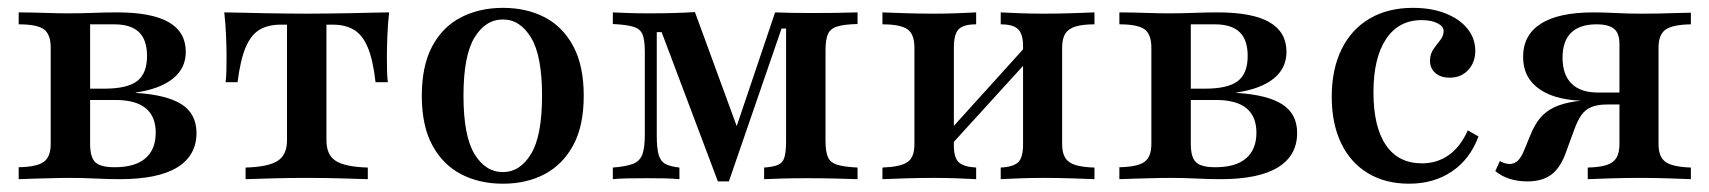

<svg xmlns="http://www.w3.org/2000/svg" viewBox="-20 -447 4264 479"><path d="M26.6 0V-29.8Q71.8 -30.6 89.1 -43.1Q106.5 -55.6 106.5 -87.9V-328.2Q106.5 -361.3 89.5 -373.8Q72.6 -386.3 26.6 -386.3V-416.1Q38.7 -416.1 59.7 -415.7Q80.6 -415.3 104.8 -414.5Q129 -413.7 150.8 -413.7Q182.3 -413.7 212.5 -414.9Q242.7 -416.1 271.8 -416.1Q358.9 -416.1 401.2 -391.5Q443.5 -366.9 443.5 -317.7Q443.5 -276.6 411.3 -250.8Q379 -225 318.5 -216.1V-215.3Q396 -210.5 433.1 -186.7Q470.2 -162.9 470.2 -115.3Q470.2 -58.9 422.2 -29.4Q374.2 0 279 0Q251.6 0 218.5 -1.6Q185.5 -3.2 153.2 -3.2Q131.5 -3.2 106.9 -2.4Q82.3 -1.6 60.5 -1.2Q38.7 -0.8 26.6 0ZM266.1 -29.8Q316.9 -29.8 342.7 -52Q368.5 -74.2 368.5 -116.1Q368.5 -156.5 343.5 -177Q318.5 -197.6 267.7 -197.6H179V-225.8H240.3Q297.6 -225.8 322.2 -244.8Q346.8 -263.7 346.8 -307.3Q346.8 -347.6 326.6 -366.9Q306.5 -386.3 264.5 -386.3H199.2L204.8 -390.3V-87.9Q204.8 -54.8 217.7 -42.3Q230.6 -29.8 266.1 -29.8Z M592.7 0V-29Q649.2 -30.6 672.6 -45.6Q696 -60.5 696 -96.8V-385.5H679.8Q649.2 -385.5 627.8 -373Q606.5 -360.5 593.1 -329.4Q579.8 -298.4 572.6 -241.9H542.7Q544.4 -253.2 544.8 -269.8Q545.2 -286.3 545.2 -305.6Q545.2 -326.6 544 -357.3Q542.7 -387.9 539.5 -416.1Q559.7 -416.1 584.7 -415.3Q609.7 -414.5 637.5 -414.1Q665.3 -413.7 692.7 -413.3Q720.2 -412.9 744.4 -412.9Q769.4 -412.9 797.2 -413.3Q825 -413.7 852.4 -414.1Q879.8 -414.5 905.2 -415.3Q930.6 -416.1 950.8 -416.1Q947.6 -387.9 946.4 -357.3Q945.2 -326.6 945.2 -305.6Q945.2 -286.3 945.6 -269.8Q946 -253.2 947.6 -241.9H916.9Q910.5 -298.4 897.2 -329.4Q883.9 -360.5 862.5 -373Q841.1 -385.5 810.5 -385.5H794.4V-96.8Q794.4 -60.5 817.7 -45.6Q841.1 -30.6 897.6 -29V0Q874.2 -0.8 831 -2Q787.9 -3.2 745.2 -3.2Q702.4 -3.2 659.3 -2Q616.1 -0.8 592.7 0Z M1234.7 11.3Q1175.8 11.3 1130.2 -12.5Q1084.7 -36.3 1058.5 -84.7Q1032.3 -133.1 1032.3 -208.1Q1032.3 -283.1 1058.5 -331.9Q1084.7 -380.6 1130.6 -404Q1176.6 -427.4 1234.7 -427.4Q1293.5 -427.4 1338.7 -404Q1383.9 -380.6 1410.1 -331.9Q1436.3 -283.1 1436.3 -208.1Q1436.3 -133.1 1410.1 -84.7Q1383.9 -36.3 1338.7 -12.5Q1293.5 11.3 1234.7 11.3ZM1234.7 -17.7Q1277.4 -17.7 1304.8 -62.9Q1332.3 -108.1 1332.3 -208.1Q1332.3 -308.1 1304.8 -353.2Q1277.4 -398.4 1234.7 -398.4Q1191.1 -398.4 1163.7 -353.2Q1136.3 -308.1 1136.3 -208.1Q1136.3 -108.1 1163.7 -62.9Q1191.1 -17.7 1234.7 -17.7Z M1771 5.6 1630.6 -366.9H1618.5V-108.9Q1618.5 -78.2 1623 -61.7Q1627.4 -45.2 1639.5 -38.3Q1651.6 -31.5 1675 -29V0Q1658.9 -1.6 1638.3 -2Q1617.7 -2.4 1595.2 -2.4Q1569.4 -2.4 1546.4 -2Q1523.4 -1.6 1508.9 0V-29Q1541.9 -31.5 1559.3 -38.3Q1576.6 -45.2 1582.7 -62.1Q1588.7 -79 1588.7 -111.3V-317.7Q1588.7 -346.8 1583.1 -360.9Q1577.4 -375 1560.1 -380.2Q1542.7 -385.5 1508.9 -387.1V-416.1Q1523.4 -415.3 1547.6 -414.5Q1571.8 -413.7 1598.4 -413.7Q1631.5 -413.7 1660.5 -414.5Q1689.5 -415.3 1713.7 -416.9L1827.4 -106.5L1803.2 -88.7L1913.7 -416.1Q1933.9 -415.3 1956.5 -414.9Q1979 -414.5 2004 -414.5Q2033.9 -414.5 2065.3 -414.9Q2096.8 -415.3 2119.4 -416.1V-387.1Q2086.3 -386.3 2069 -381Q2051.6 -375.8 2045.6 -362.1Q2039.5 -348.4 2039.5 -321.8V-95.2Q2039.5 -68.5 2045.6 -54.8Q2051.6 -41.1 2069 -35.9Q2086.3 -30.6 2119.4 -29V0Q2097.6 -0.8 2063.7 -1.6Q2029.8 -2.4 1992.7 -2.4Q1959.7 -2.4 1931 -1.6Q1902.4 -0.8 1886.3 0V-29Q1909.7 -30.6 1921.4 -35.9Q1933.1 -41.1 1937.1 -54.8Q1941.1 -68.5 1941.1 -95.2V-375.8H1929.8L1798.4 5.6Z M2476.6 0V-29Q2508.1 -30.6 2520.2 -42.3Q2532.3 -54 2532.3 -87.1V-332.3Q2532.3 -362.1 2519.8 -374.2Q2507.3 -386.3 2476.6 -386.3V-416.1Q2491.9 -415.3 2521.8 -414.1Q2551.6 -412.9 2583.1 -412.9Q2618.5 -412.9 2655.2 -414.1Q2691.9 -415.3 2710.5 -416.1V-386.3Q2681.5 -386.3 2663.7 -381Q2646 -375.8 2637.9 -363.3Q2629.8 -350.8 2629.8 -328.2V-87.1Q2629.8 -65.3 2637.9 -52.8Q2646 -40.3 2663.7 -35.1Q2681.5 -29.8 2710.5 -29V0Q2691.9 -0.8 2655.2 -2Q2618.5 -3.2 2583.1 -3.2Q2551.6 -3.2 2521.8 -2Q2491.9 -0.8 2476.6 0ZM2181.5 0V-29Q2225.8 -30.6 2243.5 -42.3Q2261.3 -54 2261.3 -87.1V-328.2Q2261.3 -362.1 2243.5 -374.2Q2225.8 -386.3 2181.5 -386.3V-416.1Q2200 -415.3 2237.5 -414.1Q2275 -412.9 2310.5 -412.9Q2341.9 -412.9 2371 -414.1Q2400 -415.3 2415.3 -416.1V-386.3Q2383.9 -386.3 2371.8 -374.2Q2359.7 -362.1 2359.7 -328.2V-83.9Q2359.7 -53.2 2372.2 -41.9Q2384.7 -30.6 2415.3 -29V0Q2400 -0.8 2371 -2Q2341.9 -3.2 2310.5 -3.2Q2275 -3.2 2237.5 -2Q2200 -0.8 2181.5 0ZM2347.6 -79.8 2330.6 -100.8 2543.5 -336.3 2561.3 -314.5Z M2772.6 0V-29.8Q2817.7 -30.6 2835.1 -43.1Q2852.4 -55.6 2852.4 -87.9V-328.2Q2852.4 -361.3 2835.5 -373.8Q2818.5 -386.3 2772.6 -386.3V-416.1Q2784.7 -416.1 2805.6 -415.7Q2826.6 -415.3 2850.8 -414.5Q2875 -413.7 2896.8 -413.7Q2928.2 -413.7 2958.5 -414.9Q2988.7 -416.1 3017.7 -416.1Q3104.8 -416.1 3147.2 -391.5Q3189.5 -366.9 3189.5 -317.7Q3189.5 -276.6 3157.3 -250.8Q3125 -225 3064.5 -216.1V-215.3Q3141.9 -210.5 3179 -186.7Q3216.1 -162.9 3216.1 -115.3Q3216.1 -58.9 3168.1 -29.4Q3120.2 0 3025 0Q2997.6 0 2964.5 -1.6Q2931.5 -3.2 2899.2 -3.2Q2877.4 -3.2 2852.8 -2.4Q2828.2 -1.6 2806.5 -1.2Q2784.7 -0.8 2772.6 0ZM3012.1 -29.8Q3062.9 -29.8 3088.7 -52Q3114.5 -74.2 3114.5 -116.1Q3114.5 -156.5 3089.5 -177Q3064.5 -197.6 3013.7 -197.6H2925V-225.8H2986.3Q3043.5 -225.8 3068.1 -244.8Q3092.7 -263.7 3092.7 -307.3Q3092.7 -347.6 3072.6 -366.9Q3052.4 -386.3 3010.5 -386.3H2945.2L2950.8 -390.3V-87.9Q2950.8 -54.8 2963.7 -42.3Q2976.6 -29.8 3012.1 -29.8Z M3495.2 11.3Q3436.3 11.3 3392.7 -14.9Q3349.2 -41.1 3325.8 -89.9Q3302.4 -138.7 3302.4 -205.6Q3302.4 -274.2 3327 -324.2Q3351.6 -374.2 3397.2 -400.8Q3442.7 -427.4 3504.8 -427.4Q3550.8 -427.4 3585.9 -413.7Q3621 -400 3640.7 -375.8Q3660.5 -351.6 3660.5 -320.2Q3660.5 -291.1 3642.7 -272.2Q3625 -253.2 3596.8 -253.2Q3574.2 -253.2 3560.9 -264.9Q3547.6 -276.6 3547.6 -295.2Q3547.6 -312.1 3556 -324.2Q3564.5 -336.3 3573 -346.8Q3581.5 -357.3 3581.5 -369.4Q3581.5 -381.5 3566.1 -389.1Q3550.8 -396.8 3526.6 -396.8Q3469.4 -396.8 3437.9 -349.6Q3406.5 -302.4 3406.5 -216.9Q3406.5 -130.6 3437.5 -85.1Q3468.5 -39.5 3527.4 -39.5Q3565.3 -39.5 3594.4 -60.1Q3623.4 -80.6 3641.9 -121.8L3668.5 -106.5Q3647.6 -50 3602.4 -19.4Q3557.3 11.3 3495.2 11.3Z M3941.1 0V-29Q3971.8 -29.8 3988.7 -35.5Q4005.6 -41.1 4012.9 -53.6Q4020.2 -66.1 4020.2 -87.1V-337.1Q4020.2 -363.7 4006.9 -375Q3993.5 -386.3 3962.9 -386.3Q3921 -386.3 3899.6 -365.3Q3878.2 -344.4 3878.2 -303.2Q3878.2 -260.5 3900.8 -238.3Q3923.4 -216.1 3966.9 -216.1H4054.8V-195.2H3942.7Q3863.7 -195.2 3821.8 -223.8Q3779.8 -252.4 3779.8 -304.8Q3779.8 -359.7 3824.2 -387.9Q3868.5 -416.1 3954.8 -416.1Q3981.5 -416.1 4010.9 -414.5Q4040.3 -412.9 4076.6 -412.9Q4096 -412.9 4118.5 -413.3Q4141.1 -413.7 4162.5 -414.5Q4183.9 -415.3 4198.4 -415.3V-386.3Q4152.4 -385.5 4135.1 -373Q4117.7 -360.5 4117.7 -328.2V-87.1Q4117.7 -55.6 4135.1 -43.1Q4152.4 -30.6 4198.4 -29V0Q4179.8 -0.8 4143.5 -2Q4107.3 -3.2 4070.2 -3.2Q4033.9 -3.2 3996.8 -2Q3959.7 -0.8 3941.1 0ZM3790.3 5.6Q3766.9 5.6 3746.4 -0.8Q3725.8 -7.3 3710.5 -20.2L3721.8 -45.2Q3734.7 -37.9 3746 -37.9Q3758.1 -37.9 3766.9 -46.4Q3775.8 -54.8 3783.9 -75.8L3797.6 -108.9Q3808.1 -135.5 3822.2 -152.4Q3836.3 -169.4 3857.7 -179.4Q3879 -189.5 3910.1 -194Q3941.1 -198.4 3986.3 -198.4H4048.4V-186.3H3988.7Q3966.1 -186.3 3950.8 -180.2Q3935.5 -174.2 3925.4 -160.1Q3915.3 -146 3906.5 -121L3887.9 -70.2Q3874.2 -29.8 3851.2 -12.1Q3828.2 5.6 3790.3 5.6Z"/></svg>

Font: Playfair SemiBold
Style: Regular
Weight: 600
Designer: Claus Eggers Sørensen
Foundry: Claus Eggers Sørensen
Version: Version 2.001;gftools[0.9.30]